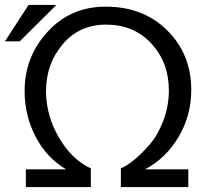

<svg xmlns="http://www.w3.org/2000/svg" viewBox="-20 -760 849 780"><path d="M471 -76Q493 -85 522.5 -108.5Q552 -132 586 -170.5Q620 -209 643 -268.5Q666 -328 666 -393Q666 -506 595 -583Q524 -660 411 -660Q302 -660 234.5 -580Q167 -500 167 -390Q167 -291 219.5 -201Q272 -111 349 -76V0H85V-72H249Q170 -118 125 -204Q80 -290 80 -391Q80 -529 173.5 -631Q267 -733 409 -733Q563 -733 660 -636Q757 -539 757 -395Q757 -290 705 -203Q653 -116 569 -72H745V0H471ZM96 -740H209L60 -592H0Z"/></svg>

Font: ColatingCofangSans
Style: Regular
Weight: 400
Foundry: GNU
Version: Version 412.227;June 27, 2022;FontCreator 11.0.0.2412 32-bit